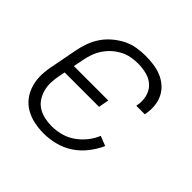

<svg xmlns="http://www.w3.org/2000/svg" viewBox="-144 -684 837 837"><g transform="rotate(45 275.0 -265.0)"><path d="M229 12Q198 12 169 6Q140 0 115 -14.5Q90 -29 73 -52Q56 -75 48 -103.5Q40 -132 41 -162.5Q42 -193 49 -225L72 -345Q77 -371 86.5 -397Q96 -423 112 -446.5Q128 -470 150.5 -489Q173 -508 198 -520.5Q223 -533 250 -537.5Q277 -542 303 -542Q329 -542 354.5 -538.5Q380 -535 402.5 -525.5Q425 -516 443 -500Q461 -484 471.5 -462.5Q482 -441 484.5 -415.5Q487 -390 482 -364L481 -359H429V-363Q435 -391 428.5 -418Q422 -445 403.5 -463Q385 -481 358.5 -488Q332 -495 304 -495Q283 -495 261.5 -491Q240 -487 220 -476.5Q200 -466 183 -450.5Q166 -435 153.5 -416Q141 -397 134 -376.5Q127 -356 123 -336L114 -289H326L317 -241H105L100 -216Q95 -192 94 -169Q93 -146 98.5 -125Q104 -104 115.5 -86Q127 -68 145 -56.5Q163 -45 185 -40Q207 -35 230 -35Q257 -35 285 -42Q313 -49 338 -66Q363 -83 382 -106.5Q401 -130 412 -157L457 -139Q442 -106 419 -76.5Q396 -47 365 -26.5Q334 -6 298.5 3Q263 12 229 12Z"/></g></svg>

Font: Lode Dark Term
Style: Italic
Weight: 400
Italic angle: -11°
Monospace: yes
Designer: Belleve Invis
Foundry: Belleve Invis
Version: Version 29.2.0